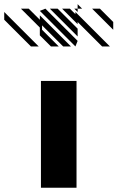

<svg xmlns="http://www.w3.org/2000/svg" viewBox="-25 -879 550 899"><path d="M505.2 -739.6 406.2 -838.5H442.7L505.2 -776ZM338.5 -822.9 322.9 -838.5H338.5ZM338.5 -765.6 265.6 -838.5H302.1L328.1 -812.5V-822.9L489.6 -661.5H453.1L338.5 -776ZM338.5 -708.3 208.3 -838.5H244.8L338.5 -744.8ZM328.1 -661.5 161.5 -828.1 187.5 -838.5 338.5 -687.5ZM213.5 -661.5 161.5 -713.5V-750L72.9 -838.5H109.4L161.5 -786.5V-807.3L307.3 -661.5H270.8L171.9 -760.4V-739.6L250 -661.5ZM119.8 -661.5 -5.2 -786.5V-822.9L156.2 -661.5ZM166.7 -500H333.3V0H166.7ZM338.5 -838.5H359.4L338.5 -859.4Z"/></svg>

Font: 0xA000-Monochrome
Style: Monochrome
Weight: 400
Version: Version 0.1